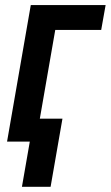

<svg xmlns="http://www.w3.org/2000/svg" viewBox="-20 -548 429 743"><path d="M388.7 -528.3 371.6 -432.1H193.8L118.7 0H7.3L99.1 -528.3ZM221.7 -88.9 175.8 174.8H64.9L110.8 -88.9Z"/></svg>

Font: Roboto Condensed Medium
Style: Italic
Weight: 500
Italic angle: -12°
Designer: Christian Robertson
Foundry: Google
Version: Version 3.0; 2020